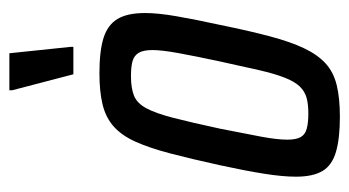

<svg xmlns="http://www.w3.org/2000/svg" viewBox="-192 -564 763 420"><g transform="rotate(-90 190.0 -353.5)"><path d="M145 8Q98 8 68.5 -0.5Q39 -9 26.5 -30Q14 -51 14 -88Q14 -117 20.5 -158Q27 -199 39 -254Q53 -318 65 -363.5Q77 -409 90.5 -439Q104 -469 123.5 -486.5Q143 -504 171.5 -511Q200 -518 240 -518Q289 -518 317.5 -509Q346 -500 359 -478.5Q372 -457 372 -418Q372 -390 365 -349.5Q358 -309 346 -254Q333 -190 321 -145Q309 -100 295 -70.5Q281 -41 262 -23.5Q243 -6 214.5 1Q186 8 145 8ZM152 -61Q173 -61 187 -65Q201 -69 211.5 -80Q222 -91 230.5 -112.5Q239 -134 247 -168.5Q255 -203 266 -254Q278 -310 284.5 -346Q291 -382 291 -402Q291 -422 285 -432Q279 -442 267 -445.5Q255 -449 234 -449Q208 -449 191.5 -442.5Q175 -436 164 -416Q153 -396 143 -357.5Q133 -319 119 -254Q108 -199 101.5 -164Q95 -129 95 -107Q95 -88 100.5 -78Q106 -68 119 -64.5Q132 -61 152 -61ZM238 -575 203 -709V-715H284L298 -581V-575Z"/></g></svg>

Font: Saira ExtraCondensed Medium
Style: Italic
Weight: 500
Width: 2
Italic angle: -12°
Designer: Hector Gatti with collaboration of the Omnibus-Type team
Foundry: Omnibus-Type
Version: Version 1.101